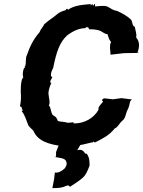

<svg xmlns="http://www.w3.org/2000/svg" viewBox="-20 -745 737 990"><path d="M357 -109C362 -106 356 -113 360 -115C349 -113 337 -112 327 -112C306 -120 291 -115 278 -122C271 -143 265 -143 252 -152C240 -169 244 -189 232 -201C240 -218 232 -237 230 -261C229 -270 232 -290 246 -321C245 -314 237 -322 237 -322C249 -332 234 -325 242 -332L250 -347C239 -350 240 -368 254 -395C245 -394 244 -387 258 -399C252 -396 256 -406 255 -399C271 -476 287 -528 328 -564C348 -578 380 -600 423 -600C415 -599 418 -598 429 -607C430 -606 431 -601 437 -603C437 -603 434 -607 439 -594C463 -594 472 -593 492 -588C505 -584 519 -569 534 -569C541 -549 541 -543 553 -528C547 -521 547 -502 547 -497C548 -486 550 -475 550 -463L620 -471L692 -472C698 -477 696 -479 688 -471C702 -508 699 -532 682 -552C686 -570 679 -583 675 -607C660 -612 665 -631 656 -643C638 -662 606 -679 583 -689C558 -693 551 -703 534 -711C518 -718 487 -713 471 -712C468 -711 474 -725 466 -725C465 -716 461 -715 457 -719C460 -728 457 -726 446 -715C454 -727 442 -719 448 -724C406 -720 362 -718 330 -694C329 -704 321 -700 320 -692C327 -699 319 -698 319 -693C294 -685 285 -681 270 -668C253 -653 235 -644 207 -619C207 -612 192 -600 184 -579C152 -542 135 -508 118 -459C111 -446 115 -422 111 -407C106 -397 107 -404 108 -395C101 -394 102 -383 104 -394C95 -372 97 -353 100 -347L93 -335C87 -313 87 -292 87 -274C89 -241 89 -227 83 -197C92 -193 94 -192 91 -189C94 -182 99 -183 88 -176C98 -184 91 -183 99 -175C96 -176 91 -175 93 -170C107 -154 114 -130 126 -99C127 -96 142 -80 152 -71C174 -19 227 0 312 10C310 6 321 6 316 5C324 11 316 6 318 11C333 16 326 16 336 5C347 5 370 14 387 4C413 0 427 -5 459 -12C455 -6 462 -7 455 -9C461 -11 461 -20 469 -10C510 -31 541 -45 572 -83C590 -91 593 -107 610 -122C625 -133 627 -149 634 -171C647 -195 647 -205 651 -222C661 -231 659 -237 654 -233L606 -239L562 -233L518 -238C506 -235 502 -225 512 -223C504 -232 510 -227 511 -220C492 -198 486 -193 488 -179C465 -138 416 -106 357 -109ZM324 101C322 110 318 118 313 124C298 138 277 149 263 144L259 178L250 225C283 225 301 223 320 214C324 212 328 211 332 211C334 212 337 214 341 218C361 204 382 193 406 172C423 157 430 139 442 109C441 79 441 68 428 48C423 46 429 50 418 46C413 34 399 22 378 30L395 1L288 -9L269 39V55C271 56 266 70 262 64C299 72 323 69 324 101Z"/></svg>

Font: Asimov Print
Style: DIt
Weight: 250
Width: 0
Designer: Google
Version: Version 2.000980: 2014